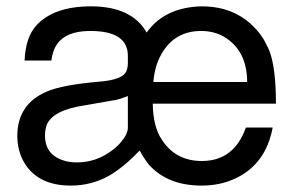

<svg xmlns="http://www.w3.org/2000/svg" viewBox="-20 -559 929 602"><path d="M751 -159.2H835Q813 -42 714.8 2Q668.9 22.9 611.8 22.9Q504.9 22.9 445.8 -43.9L434.1 -60.1L432.1 -64L430.2 -65.9L418 -86.9Q368.2 -35.2 323.2 -8.8Q267.1 22.9 202.1 22.9Q99.1 22.9 56.2 -48.8Q35.2 -84 34.2 -131.8Q34.2 -232.9 127 -272Q174.8 -293 293.9 -303.2Q363.8 -309.1 376 -335V-335.9Q380.9 -346.2 380.9 -361.8V-383.8Q380.9 -461.9 263.2 -461.9Q160.2 -461.9 144 -384.8Q142.1 -377.9 141.1 -369.1H57.1Q60.1 -440.9 92.8 -478Q147.9 -539.1 265.1 -539.1Q393.1 -539.1 439.9 -457Q488.8 -525.9 583 -537.1Q598.1 -539.1 612.8 -539.1Q724.1 -539.1 790 -459Q805.2 -440.9 814.9 -419.9Q819.8 -411.1 824.2 -400.9Q845.2 -347.2 845.2 -233.9H459Q460 -162.1 486.8 -122.1Q529.8 -54.2 612.8 -54.2Q713.9 -54.2 751 -159.2ZM380.9 -157.2V-257.8L370.1 -253.9Q357.9 -249 345.2 -246.1Q342.8 -245.1 339.8 -245.1L247.1 -229Q144 -213.9 126 -166Q121.1 -151.9 121.1 -133.8Q121.1 -73.2 181.2 -55.2Q199.2 -49.8 221.2 -49.8Q282.2 -49.8 332 -87.9Q347.2 -99.1 357.9 -111.8Q379.9 -137.2 380.9 -157.2ZM460.9 -301.8H754.9Q754.9 -395 689.9 -439Q655.8 -461.9 610.8 -461.9Q525.9 -461.9 484.9 -387.2Q464.8 -351.1 460.9 -301.8Z"/></svg>

Font: SolaimanLipi
Style: Normal
Weight: 400
Designer: Solaiman Karim
Foundry: Al Mamun Sumon
Version: Version 2.000